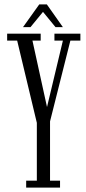

<svg xmlns="http://www.w3.org/2000/svg" viewBox="-20 -853 390 873"><path d="M99 0V-31.5H147.5V-294.5L58 -668.5H12.5V-700H165V-668.5H127.5L205 -315H181.5L266 -668.5H227.5V-700H345.5V-668.5H300L207.5 -301V-31.5H253V0ZM84.5 -729.5 158.5 -833H193L266 -729.5H232.5L175.5 -799L118.5 -729.5Z"/></svg>

Font: Imbue Light
Style: Regular
Weight: 300
Designer: Tyler Finck
Foundry: Etcetera Type Company
Version: Version 1.102